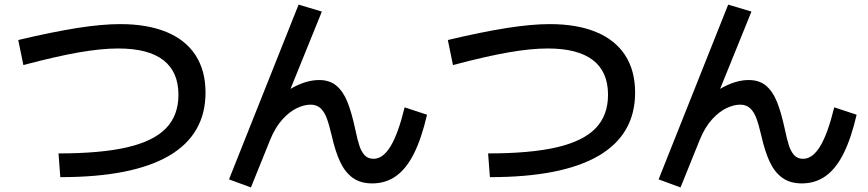

<svg xmlns="http://www.w3.org/2000/svg" viewBox="-20 -780 3790 838"><path d="M758.8 -366.2Q758.8 -466.8 692.9 -517.6Q627 -568.4 496.1 -568.4Q422.4 -568.4 325.2 -551.5Q228 -534.7 82 -496.1L59.6 -605.5Q210.4 -641.1 318.1 -658Q425.8 -674.8 503.9 -674.8Q623.5 -674.8 707 -640.1Q790.5 -605.5 833.7 -538.6Q877 -471.7 877 -376Q877 -192.9 717.3 -99.9Q557.6 -6.8 243.2 -6.8L235.4 -110.4Q420.4 -110.4 535.4 -137.2Q650.4 -164.1 704.6 -220.2Q758.8 -276.4 758.8 -366.2Z M979.5 2.9 1283.2 -759.8 1384.8 -729.5 1248 -392.1Q1314 -430.7 1373 -430.7Q1418.9 -430.7 1448.5 -405.8Q1478 -380.9 1496.3 -335.2Q1514.6 -289.6 1530.3 -216.8Q1540 -169.9 1548.8 -143.6Q1557.6 -117.2 1572 -102.1Q1586.4 -86.9 1610.4 -86.9Q1651.4 -86.9 1684.6 -141.4Q1717.8 -195.8 1746.1 -311.5L1843.8 -279.3Q1819.8 -175.8 1786.6 -109.6Q1753.4 -43.5 1708.5 -11.5Q1663.6 20.5 1604.5 20.5Q1553.2 20.5 1519.5 -3.9Q1485.8 -28.3 1464.6 -73.5Q1443.4 -118.7 1427.7 -188.5Q1416.5 -236.3 1406.2 -263.9Q1396 -291.5 1379.2 -307.4Q1362.3 -323.2 1335.9 -323.2Q1308.1 -323.2 1275.9 -308.1Q1243.7 -293 1212.4 -258.5Q1181.2 -224.1 1159.2 -169.9L1075.2 38.1Z M2633.8 -366.2Q2633.8 -466.8 2567.9 -517.6Q2502 -568.4 2371.1 -568.4Q2297.4 -568.4 2200.2 -551.5Q2103 -534.7 1957 -496.1L1934.6 -605.5Q2085.4 -641.1 2193.1 -658Q2300.8 -674.8 2378.9 -674.8Q2498.5 -674.8 2582 -640.1Q2665.5 -605.5 2708.7 -538.6Q2752 -471.7 2752 -376Q2752 -192.9 2592.3 -99.9Q2432.6 -6.8 2118.2 -6.8L2110.4 -110.4Q2295.4 -110.4 2410.4 -137.2Q2525.4 -164.1 2579.6 -220.2Q2633.8 -276.4 2633.8 -366.2Z M2854.5 2.9 3158.2 -759.8 3259.8 -729.5 3123 -392.1Q3189 -430.7 3248 -430.7Q3293.9 -430.7 3323.5 -405.8Q3353 -380.9 3371.3 -335.2Q3389.6 -289.6 3405.3 -216.8Q3415 -169.9 3423.8 -143.6Q3432.6 -117.2 3447 -102.1Q3461.4 -86.9 3485.4 -86.9Q3526.4 -86.9 3559.6 -141.4Q3592.8 -195.8 3621.1 -311.5L3718.8 -279.3Q3694.8 -175.8 3661.6 -109.6Q3628.4 -43.5 3583.5 -11.5Q3538.6 20.5 3479.5 20.5Q3428.2 20.5 3394.5 -3.9Q3360.8 -28.3 3339.6 -73.5Q3318.4 -118.7 3302.7 -188.5Q3291.5 -236.3 3281.2 -263.9Q3271 -291.5 3254.2 -307.4Q3237.3 -323.2 3210.9 -323.2Q3183.1 -323.2 3150.9 -308.1Q3118.7 -293 3087.4 -258.5Q3056.2 -224.1 3034.2 -169.9L2950.2 38.1Z"/></svg>

Font: Pretendard SemiBold
Style: Regular
Weight: 600
Designer: Base glyphs from Inter by Rasmus Andersson; Hangeul glyphs from Noto Sans CJK(Source Han Sans) by Jang Soo-young and Kan
Foundry: Kil Hyung-jin
Version: Version 1.309